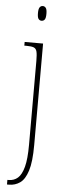

<svg xmlns="http://www.w3.org/2000/svg" viewBox="-64 -768 361 1038"><g transform="rotate(5 116.5 -249.0)"><path d="M125 -658Q115 -658 108.5 -666Q102 -674 102 -698Q102 -721 108.5 -729.5Q115 -738 125 -738Q135 -738 141.5 -729.5Q148 -721 148 -698Q148 -674 141.5 -666Q135 -658 125 -658ZM16 240V215H23Q52 215 72.5 197Q93 179 104.5 136Q116 93 116 16V-439Q116 -474 112 -490Q108 -506 95.5 -511Q83 -516 57 -516H44V-536H144V15Q144 106 128.5 154.5Q113 203 86.5 221.5Q60 240 27 240Z"/></g></svg>

Font: Noto Serif Tamil Condensed Thin
Style: Italic
Weight: 100
Width: 3
Italic angle: -12°
Designer: Indian Type Foundry, Tom Grace, and the Monotype Design Team
Foundry: Monotype Imaging Inc.
Version: Version 2.003; ttfautohint (v1.8.4.7-5d5b)